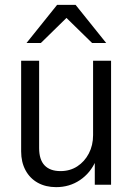

<svg xmlns="http://www.w3.org/2000/svg" viewBox="-20 -760 549 790"><path d="M211 10Q168 10 135.5 -8Q103 -26 85 -59.5Q67 -93 67 -137V-510H141V-151Q141 -103 163.5 -79.5Q186 -56 229 -56Q268 -56 298 -75.5Q328 -95 345.5 -128.5Q363 -162 363 -204L374 -98Q352 -48 309 -19Q266 10 211 10ZM370 0V-105H363V-510H437V0ZM89 -583 215 -740H291L417 -583H359L219 -720H288L148 -583Z"/></svg>

Font: Instrument Sans SemiCondensed
Style: Regular
Weight: 400
Width: 4
Designer: Rodrigo Fuenzalida
Foundry: fragTYPE
Version: Version 1.000;gftools[0.9.28]